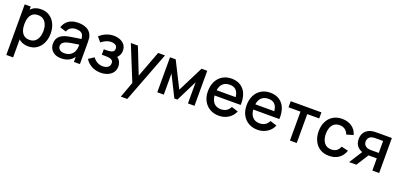

<svg xmlns="http://www.w3.org/2000/svg" viewBox="13 -1549 5777 2783"><g transform="rotate(20 2902.0 -157.5)"><path d="M323.5 15Q246 15 193.5 -22.5Q183.5 -29.5 174.5 -38V240H69.5V-540H162.5V-491.5Q176.5 -506 193 -518Q245 -555 321.5 -555Q397.5 -555 452.8 -517.8Q508 -480.5 538 -416.2Q568 -352 568 -270.5Q568 -189.5 538.2 -124.8Q508.5 -60 453.8 -22.5Q399 15 323.5 15ZM309 -79.5Q359 -79.5 391.8 -105Q424.5 -130.5 440.8 -173.8Q457 -217 457 -270.5Q457 -323.5 440.8 -366.5Q424.5 -409.5 391 -435Q357.5 -460.5 305.5 -460.5Q256.5 -460.5 224.8 -436.5Q193 -412.5 177.8 -369.5Q162.5 -326.5 162.5 -270.5Q162.5 -214.5 177.5 -171.5Q192.5 -128.5 225 -104Q257.5 -79.5 309 -79.5Z M830.5 15Q770.5 15 730 -7.2Q689.5 -29.5 668.8 -66.2Q648 -103 648 -147Q648 -188 662.5 -219Q677 -250 705.5 -271.8Q734 -293.5 775.5 -307Q811.5 -317.5 857 -325.5Q902.5 -333.5 952.5 -340.5Q983.5 -344.5 1014.5 -349Q1012 -401 988 -428Q960 -458.5 892.5 -458.5Q850 -458.5 814.5 -438.8Q779 -419 765 -373.5L667.5 -403.5Q687.5 -473 743.8 -514Q800 -555 893.5 -555Q966 -555 1019.8 -530.2Q1073.5 -505.5 1098.5 -452Q1111.5 -425.5 1114.5 -396Q1117.5 -366.5 1117.5 -332.5V0H1025V-78.5Q996.5 -38 957.5 -15.5Q906 15 830.5 15ZM849 -70.5Q893.5 -70.5 925.5 -86.2Q957.5 -102 977 -126.5Q996.5 -151 1002.5 -177.5Q1011 -201.5 1012 -231.5Q1012.5 -243 1012.5 -253Q1012.5 -257.5 1012.5 -262Q983.5 -257.5 957.5 -253.5Q917 -247.5 884.2 -241.8Q851.5 -236 826 -228Q804.5 -220.5 787.8 -210Q771 -199.5 761.2 -184.5Q751.5 -169.5 751.5 -148Q751.5 -127 762 -109.2Q772.5 -91.5 794 -81Q815.5 -70.5 849 -70.5Z M1440 15Q1361.5 15 1299.2 -18.5Q1237 -52 1201 -111L1284 -165.5Q1313 -126.5 1351.2 -105Q1389.5 -83.5 1437.5 -83.5Q1487.5 -83.5 1516.8 -106.2Q1546 -129 1546 -167.5Q1546 -198 1529.2 -212.8Q1512.5 -227.5 1483.2 -232Q1454 -236.5 1417 -236.5H1369V-320.5H1417Q1466 -320.5 1497.8 -334.2Q1529.5 -348 1529.5 -386.5Q1529.5 -424 1502.2 -440.5Q1475 -457 1437.5 -457Q1395.5 -457 1356 -439.2Q1316.5 -421.5 1287 -395.5L1226 -467Q1269 -508.5 1324.2 -531.8Q1379.5 -555 1443 -555Q1495 -555 1539.2 -536.8Q1583.5 -518.5 1610.2 -483Q1637 -447.5 1637 -395.5Q1637 -355 1619 -321.5Q1608 -301 1590 -283Q1602 -275.5 1612 -265.5Q1632.5 -244.5 1642.8 -216.2Q1653 -188 1653 -156.5Q1653 -102 1624.2 -63.5Q1595.5 -25 1547 -5Q1498.5 15 1440 15Z M1836 240 1925 -2.5 1706.5 -540H1815.5L1975.5 -134.5L2127.5 -540H2233.5L1935.5 240Z M2311 0V-540H2398.5L2598 -144L2797 -540H2885V0H2784V-326L2621.5 0H2574L2411.5 -326V0Z M3264.5 15Q3184 15 3123.2 -20.2Q3062.5 -55.5 3028.8 -118.8Q2995 -182 2995 -265.5Q2995 -354 3028.2 -419Q3061.5 -484 3121 -519.5Q3180.5 -555 3259.5 -555Q3342 -555 3400 -516.8Q3458 -478.5 3484.2 -414Q3510.5 -349.5 3510.5 -273Q3510.5 -257 3509.5 -240.5H3107Q3113 -173 3145.5 -132.5Q3185 -83.5 3259.5 -83.5Q3308.5 -83.5 3344.2 -105.8Q3380 -128 3400 -169.5L3502.5 -137Q3471 -64.5 3407 -24.8Q3343 15 3264.5 15ZM3402.5 -322Q3395.5 -383.5 3369.5 -417.5Q3334.5 -462.5 3263.5 -462.5Q3185 -462.5 3145.5 -413Q3118 -378.5 3109.5 -322Z M3861 15Q3780.5 15 3719.8 -20.2Q3659 -55.5 3625.2 -118.8Q3591.5 -182 3591.5 -265.5Q3591.5 -354 3624.8 -419Q3658 -484 3717.5 -519.5Q3777 -555 3856 -555Q3938.5 -555 3996.5 -516.8Q4054.5 -478.5 4080.8 -414Q4107 -349.5 4107 -273Q4107 -257 4106 -240.5H3703.5Q3709.5 -173 3742 -132.5Q3781.5 -83.5 3856 -83.5Q3905 -83.5 3940.8 -105.8Q3976.5 -128 3996.5 -169.5L4099 -137Q4067.5 -64.5 4003.5 -24.8Q3939.5 15 3861 15ZM3999 -322Q3992 -383.5 3966 -417.5Q3931 -462.5 3860 -462.5Q3781.5 -462.5 3742 -413Q3714.5 -378.5 3706 -322Z M4357.5 0V-446H4173V-540H4646.5V-446H4462V0Z M4962.5 15Q4879.5 15 4821.5 -22Q4763.5 -59 4732.8 -123.5Q4702 -188 4701.5 -270Q4702 -353.5 4733.5 -417.8Q4765 -482 4823.5 -518.5Q4882 -555 4964 -555Q5052.5 -555 5115.2 -511Q5178 -467 5198 -390.5L5094 -360.5Q5078.5 -406 5043.2 -431.2Q5008 -456.5 4962.5 -456.5Q4911 -456.5 4878 -432.2Q4845 -408 4829 -366Q4813 -324 4812.5 -270Q4813 -186.5 4850.8 -135Q4888.5 -83.5 4962.5 -83.5Q5013 -83.5 5044.2 -106.8Q5075.5 -130 5092 -173.5L5198 -148.5Q5171.5 -69.5 5110.5 -27.2Q5049.5 15 4962.5 15Z M5628.5 0V-187.5H5521.5Q5512 -187.5 5501 -188L5381.5 0H5270L5399 -201.5Q5356.5 -215.5 5326 -247.5Q5285.5 -289 5285.5 -362.5Q5285.5 -433.5 5323.8 -476.8Q5362 -520 5421 -532.5Q5446.5 -538.5 5473.2 -539.2Q5500 -540 5518.5 -540H5733L5733.5 0ZM5512.5 -271.5H5628.5V-456H5512.5Q5501.5 -456 5485.5 -455Q5469.5 -454 5454.5 -449.5Q5439 -445 5424.8 -433.5Q5410.5 -422 5401.5 -404.2Q5392.5 -386.5 5392.5 -363.5Q5392.5 -329 5412 -306.8Q5431.5 -284.5 5458.5 -277.5Q5473 -273.5 5487.5 -272.5Q5502 -271.5 5512.5 -271.5Z"/></g></svg>

Font: Cns Manrope SemBd
Style: Regular
Weight: 600
Designer: Mikhail Sharanda
Foundry: Mikhail Sharanda
Version: Version 4.504